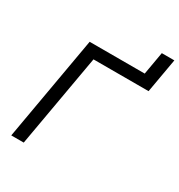

<svg xmlns="http://www.w3.org/2000/svg" viewBox="-196 -976 1032 1107"><g transform="rotate(30 320.5 -422.5)"><path d="M43 0 164.6 -693.4H531.2L557.6 -844.7H641.1L601.1 -616.7H234.4L126 0Z"/></g></svg>

Font: Cascadia Mono PL SemiLight
Style: Italic
Weight: 350
Italic angle: -10°
Monospace: yes
Designer: Aaron Bell
Foundry: Saja Typeworks
Version: Version 2404.023; ttfautohint (v1.8.4)